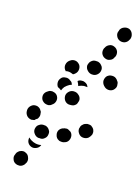

<svg xmlns="http://www.w3.org/2000/svg" viewBox="-93 -492 501 685"><g transform="rotate(15 157.0 -150.0)"><path d="M34 135Q38 137 43 137Q48 138 53 136Q58 134 61 131Q65 128 67 123L69 120Q73 110 69 101Q66 91 57 87Q52 84 47 84Q42 84 37 86Q33 87 29 91Q25 94 23 99L22 102Q17 111 21 121Q24 131 34 135ZM69 61Q60 57 56 48Q53 40 55 31Q60 36 65 39Q73 44 82 46Q85 46 88 47Q95 48 103 46L102 49Q97 58 88 61Q78 65 69 61ZM118 3Q119 -2 118 -7Q116 -12 113 -16Q110 -20 106 -22Q102 -25 97 -25Q96 -25 96 -25Q91 -26 86 -25Q81 -24 77 -21Q73 -19 70 -15Q67 -10 66 -5Q64 5 70 13Q76 22 86 24Q88 24 91 24Q101 26 109 19Q117 13 118 3ZM198 -15Q197 -20 194 -24Q191 -28 186 -30Q182 -33 177 -34Q172 -34 167 -33L165 -32Q155 -30 149 -21Q144 -12 147 -2Q148 3 151 7Q154 11 158 13Q162 16 167 16Q172 17 177 16L180 15Q190 13 195 4Q200 -5 198 -15ZM270 -42Q271 -47 269 -52Q268 -57 264 -61Q261 -64 257 -67Q252 -69 247 -69Q242 -70 238 -68Q233 -67 229 -64Q228 -63 227 -62Q223 -59 221 -55Q219 -50 218 -45Q218 -40 219 -36Q221 -31 224 -27Q230 -19 240 -18Q251 -17 259 -23Q260 -24 261 -25Q265 -29 267 -33Q270 -37 270 -42ZM22 -58Q22 -60 22 -62Q23 -72 31 -79Q39 -86 49 -85Q54 -85 59 -82Q63 -80 66 -76Q69 -72 71 -68Q72 -63 72 -58Q72 -57 72 -56Q72 -52 70 -48Q69 -45 67 -42Q65 -41 64 -40Q60 -38 57 -34Q55 -33 52 -33Q49 -32 46 -32Q36 -33 29 -40Q22 -48 22 -58ZM66 -110Q69 -106 73 -103Q77 -100 82 -99Q86 -98 91 -98Q96 -99 100 -101Q101 -102 102 -103Q111 -108 114 -118Q117 -128 112 -137Q110 -141 106 -144Q102 -147 97 -148Q92 -150 87 -149Q82 -149 78 -146Q76 -145 75 -144Q66 -139 63 -129Q61 -119 66 -110ZM140 -142Q141 -132 148 -125Q156 -118 166 -119H169Q174 -119 179 -121Q183 -123 187 -127Q190 -131 191 -136Q193 -140 193 -145Q192 -156 184 -162Q177 -169 166 -169H163Q153 -168 146 -160Q139 -152 140 -142ZM125 -209Q130 -210 135 -208Q139 -207 143 -203Q144 -203 145 -202Q148 -200 150 -197Q152 -193 153 -190Q149 -188 145 -187Q136 -182 129 -175Q124 -169 121 -161Q120 -161 120 -161Q114 -166 107 -169Q102 -176 102 -185Q102 -194 108 -201Q111 -205 115 -207Q120 -209 125 -209ZM182 -213Q189 -214 195 -211Q200 -209 204 -205Q207 -201 209 -196Q202 -197 196 -197Q186 -196 177 -192Q176 -191 176 -191Q174 -199 170 -206Q170 -207 169 -208Q175 -213 182 -213ZM284 -258Q279 -258 275 -257Q270 -255 266 -252Q259 -245 258 -234Q258 -224 265 -216Q266 -215 266 -215Q273 -207 283 -206Q294 -205 302 -212Q305 -215 308 -220Q310 -224 310 -229Q310 -234 309 -239Q307 -244 304 -247Q303 -249 302 -250Q298 -254 294 -256Q289 -258 284 -258ZM122 -270Q124 -271 125 -272Q129 -275 134 -276Q139 -277 144 -276Q149 -275 153 -272Q157 -269 160 -265Q165 -256 163 -246Q161 -236 152 -230Q152 -230 151 -229Q150 -229 149 -228Q148 -228 147 -227Q145 -228 142 -229Q133 -233 123 -232Q121 -232 119 -231Q118 -232 118 -233Q117 -234 116 -235Q110 -244 112 -254Q114 -264 122 -270ZM197 -288Q193 -285 191 -280Q189 -276 188 -271Q188 -260 195 -253Q202 -245 212 -244Q213 -244 214 -244Q224 -243 232 -250Q240 -257 241 -267Q242 -272 240 -277Q239 -281 235 -285Q232 -289 228 -291Q223 -294 218 -294Q217 -294 215 -294Q210 -295 205 -293Q200 -291 197 -288ZM242 -312Q252 -307 261 -311Q271 -314 275 -324L277 -327Q281 -336 278 -346Q274 -356 265 -360Q255 -365 246 -361Q236 -357 232 -348L230 -345Q226 -335 229 -326Q233 -316 242 -312ZM277 -386Q286 -382 296 -385Q306 -389 310 -398L312 -401Q316 -411 312 -421Q309 -430 300 -435Q290 -439 280 -435Q271 -432 266 -423L265 -419Q260 -410 264 -400Q268 -390 277 -386Z"/></g></svg>

Font: FRB American Cursive Guidelines Arrows Dotted Black
Style: Bold Italic
Weight: 900
Italic angle: -25°
Version: Version 2.0;Modular Font Editor K font №1